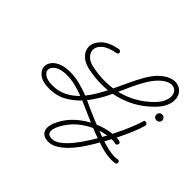

<svg xmlns="http://www.w3.org/2000/svg" viewBox="-239 -842 1447 1447"><g transform="rotate(45 484.0 -119.0)"><path d="M908 140Q859 140 797.5 122.5Q736 105 670.5 79Q605 53 544 25.5Q483 -2 435 -22Q390 27 331 59.5Q272 92 196 92Q123 92 87 63Q51 34 51 -3Q51 -29 69.5 -53.5Q88 -78 125 -94Q162 -110 217 -110Q274 -110 325 -96.5Q376 -83 425 -64Q451 -96 474 -134.5Q497 -173 518 -213Q485 -210 451 -210Q381 -210 307 -225Q246 -238 214.5 -271.5Q183 -305 183 -344Q183 -390 226 -432.5Q269 -475 357 -491H361Q369 -491 374.5 -485.5Q380 -480 380 -473Q380 -460 365 -457Q288 -443 254.5 -412.5Q221 -382 221 -350Q221 -319 246.5 -293.5Q272 -268 315 -260Q386 -245 453 -245Q496 -245 536 -251Q563 -308 589 -364Q615 -420 642.5 -468.5Q670 -517 702 -551Q736 -586 769 -602Q802 -618 830 -618Q872 -618 899.5 -589.5Q927 -561 927 -517Q927 -486 911 -451Q895 -416 860 -380Q796 -314 720.5 -274.5Q645 -235 562 -220Q555 -205 548.5 -191.5Q542 -178 535 -165Q519 -136 500 -106.5Q481 -77 459 -49Q492 -34 525.5 -18.5Q559 -3 594 11Q620 21 659 37Q698 53 742.5 69Q787 85 830.5 95.5Q874 106 908 106Q924 106 936 103Q938 103 939 102.5Q940 102 941 102Q949 102 953.5 108Q958 114 958 121Q958 134 944 137Q928 140 908 140ZM729 -527Q699 -495 673 -450.5Q647 -406 624 -356.5Q601 -307 580 -259Q650 -276 714 -311.5Q778 -347 833 -403Q863 -434 876 -463.5Q889 -493 889 -517Q889 -546 872.5 -564.5Q856 -583 829 -583Q808 -583 782.5 -569.5Q757 -556 729 -527ZM88 -3Q88 20 114.5 38.5Q141 57 196 57Q260 57 310.5 31.5Q361 6 401 -36H400Q356 -53 310 -64.5Q264 -76 217 -76Q154 -76 121 -53Q88 -30 88 -3ZM936 -311Q924 -311 914.5 -319.5Q905 -328 905 -341Q905 -355 914 -364Q923 -373 936 -373Q950 -373 959 -364Q968 -355 968 -341Q968 -328 958.5 -319.5Q949 -311 936 -311ZM474 380Q435 380 414 361Q393 342 393 311Q393 280 410.5 242Q428 204 457 166Q491 123 541.5 86.5Q592 50 652 25.5Q712 1 774 -5Q812 -79 838 -143Q864 -207 872 -238Q874 -247 886 -247Q894 -247 901 -240.5Q908 -234 905 -221Q894 -180 870 -123.5Q846 -67 816 -7Q833 -7 850 -2Q862 1 862 13Q862 21 855.5 28Q849 35 839 32Q832 30 825 29Q818 28 810 28Q804 28 798 28Q766 88 733 142.5Q700 197 672 236Q646 272 613.5 305Q581 338 545.5 359Q510 380 474 380ZM430 306Q430 323 440.5 334Q451 345 478 345Q510 345 545.5 318.5Q581 292 617.5 247Q654 202 689 146Q724 90 755 32Q676 44 603 86Q530 128 486 186Q477 198 463.5 219Q450 240 440 263Q430 286 430 306Z"/></g></svg>

Font: Meow Script
Style: Regular
Weight: 400
Designer: Robert E. Leuschke
Foundry: Robert E. Leuschke
Version: Version 1.010; ttfautohint (v1.8.3)